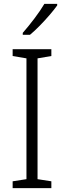

<svg xmlns="http://www.w3.org/2000/svg" viewBox="-20 -967 329 987"><path d="M244 0H45V-35L116 -46V-667L45 -679V-714H244V-679L173 -667V-46L244 -35ZM274 -939Q259 -918 235 -890Q211 -862 184 -834.5Q157 -807 134 -788H97V-798Q126 -831 157 -872Q188 -913 208 -947H274Z"/></svg>

Font: Noto Sans Myanmar UI SemiCondensed Light
Style: Regular
Weight: 300
Width: 4
Designer: Monotype Design Team
Foundry: Monotype Imaging Inc.
Version: Version 2.103; ttfautohint (v1.8.4.7-5d5b)